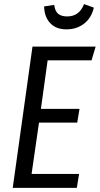

<svg xmlns="http://www.w3.org/2000/svg" viewBox="-20 -915 486 935"><path d="M194.8 -883.8 244.1 -891.1Q247.6 -861.3 262.9 -848.1Q278.3 -835 307.1 -835Q366.2 -835 389.2 -895L437 -877.9Q425.3 -827.6 389.4 -799.8Q353.5 -772 303.2 -772Q252.9 -772 224.4 -802.5Q195.8 -833 194.8 -883.8ZM445.8 -688 425.8 -621.1H211.9L179.2 -384.8H367.2L356 -317.9H169.9L133.8 -67.9H365.2L354 0H42L138.2 -688Z"/></svg>

Font: Fira Sans Compressed Book
Style: Italic
Weight: 350
Width: 3
Italic angle: -8°
Designer: Carrois Corporate & Edenspiekermann AG
Foundry: Carrois Corporate GbR & Edenspiekermann AG
Version: Version 4.203;PS 004.203;hotconv 1.0.88;makeotf.lib2.5.64775